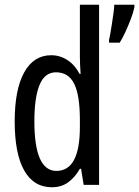

<svg xmlns="http://www.w3.org/2000/svg" viewBox="-20 -846 587 810"><path d="M199 -56Q122 -56 82 -127Q42 -198 42 -334Q42 -468 82 -540.5Q122 -613 196 -613Q233 -613 264.5 -592.5Q296 -572 316 -534H320Q317 -579 317 -608V-826H398V-66H333L322 -134H317Q295 -96 266.5 -76Q238 -56 199 -56ZM218 -125Q317 -125 317 -310V-340Q317 -444 293 -492.5Q269 -541 216 -541Q169 -541 147 -488Q125 -435 125 -334Q125 -125 218 -125ZM547 -816Q543 -795 532 -766Q521 -737 508.5 -710Q496 -683 485 -666H440V-677Q442 -685 445.5 -704.5Q449 -724 452.5 -747.5Q456 -771 459 -792.5Q462 -814 462 -826H547Z"/></svg>

Font: Noto Sans Malayalam UI ExtraCondensed
Style: Regular
Weight: 400
Width: 2
Designer: Jelle Bosma - Monotype Design Team
Foundry: Monotype Imaging Inc.
Version: Version 2.104; ttfautohint (v1.8.4.7-5d5b)